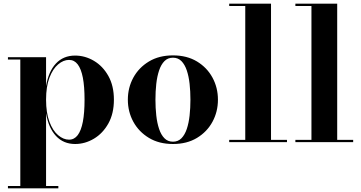

<svg xmlns="http://www.w3.org/2000/svg" viewBox="-20 -770 1956 1040"><path d="M23 250V237.5H90V-447.5H23V-460H229.5V-303.5Q242.5 -382.5 282.8 -425.8Q323 -469 387 -469Q440.5 -469 488.8 -440.5Q537 -412 567 -358.5Q597 -305 597 -230Q597 -155 567 -101.2Q537 -47.5 488.8 -18.8Q440.5 10 387 10Q323.5 10 283 -33.8Q242.5 -77.5 229.5 -156.5V237.5H296V250ZM354 -13.5Q382.5 -13.5 401 -38Q419.5 -62.5 428.8 -110.5Q438 -158.5 438 -230Q438 -301.5 428.8 -349.2Q419.5 -397 401 -421.2Q382.5 -445.5 354 -445.5Q323.5 -445.5 294.8 -421.2Q266 -397 247.8 -349.2Q229.5 -301.5 229.5 -230Q229.5 -158.5 247.8 -110.2Q266 -62 294.8 -37.8Q323.5 -13.5 354 -13.5Z M917 10Q841.5 10 786.8 -23Q732 -56 702.2 -110.5Q672.5 -165 672.5 -230Q672.5 -295 702.2 -349.5Q732 -404 786.8 -437Q841.5 -470 917 -470Q992.5 -470 1047 -437Q1101.5 -404 1131 -349.5Q1160.5 -295 1160.5 -230Q1160.5 -165 1131 -110.5Q1101.5 -56 1047 -23Q992.5 10 917 10ZM917 -2.5Q944.5 -2.5 962.8 -21Q981 -39.5 991.8 -71.5Q1002.5 -103.5 1007 -144.5Q1011.5 -185.5 1011.5 -230Q1011.5 -275 1007 -315.8Q1002.5 -356.5 991.8 -388.5Q981 -420.5 962.8 -439Q944.5 -457.5 917 -457.5Q889 -457.5 870.8 -439Q852.5 -420.5 841.8 -388.5Q831 -356.5 826.5 -315.8Q822 -275 822 -230Q822 -185.5 826.5 -144.5Q831 -103.5 841.8 -71.5Q852.5 -39.5 870.8 -21Q889 -2.5 917 -2.5Z M1448 -750V-12.5H1534.5V0H1221.5V-12.5H1308.5V-737.5H1221.5V-750Z M1806.5 -750V-12.5H1893V0H1580V-12.5H1667V-737.5H1580V-750Z"/></svg>

Font: Bodoni Moda 18pt
Style: Bold
Weight: 700
Designer: Owen Earl
Foundry: indestructible type
Version: Version 2.004